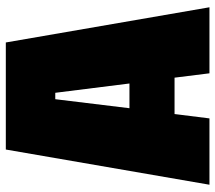

<svg xmlns="http://www.w3.org/2000/svg" viewBox="-60 -680 740 660"><g transform="rotate(-90 310.0 -350.0)"><path d="M5 0 126 -700H494L615 0H388L373 -120H248L233 0ZM268 -275H353L321 -530H299Z"/></g></svg>

Font: Tektur SemiCondensed Black
Style: Regular
Weight: 900
Width: 4
Designer: Adam Jagosz
Foundry: Adam Jagosz
Version: Version 1.005;gftools[0.9.30]